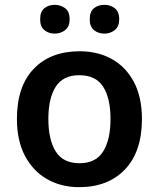

<svg xmlns="http://www.w3.org/2000/svg" viewBox="-20 -764 657 794"><path d="M567 -272Q567 -137 497 -63.5Q427 10 307 10Q233 10 175 -23Q117 -56 83.5 -119Q50 -182 50 -272Q50 -407 119.5 -479.5Q189 -552 310 -552Q385 -552 443 -519.5Q501 -487 534 -424.5Q567 -362 567 -272ZM180 -272Q180 -186 210.5 -137.5Q241 -89 309 -89Q376 -89 406.5 -137.5Q437 -186 437 -272Q437 -358 406.5 -405.5Q376 -453 308 -453Q241 -453 210.5 -405.5Q180 -358 180 -272ZM146 -684Q146 -716 163.5 -730Q181 -744 206 -744Q231 -744 249.5 -730Q268 -716 268 -684Q268 -654 249.5 -639.5Q231 -625 206 -625Q181 -625 163.5 -639.5Q146 -654 146 -684ZM351 -684Q351 -716 368.5 -730Q386 -744 412 -744Q436 -744 454.5 -730Q473 -716 473 -684Q473 -654 454.5 -639.5Q436 -625 412 -625Q386 -625 368.5 -639.5Q351 -654 351 -684Z"/></svg>

Font: Noto Sans Thai Looped SemiBold
Style: Regular
Weight: 600
Designer: Sasikarn Vongin, Ben Mitchell
Foundry: The Fontpad Ltd
Version: Version 1.001; ttfautohint (v1.8.4.7-5d5b)